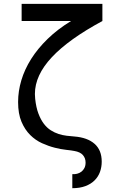

<svg xmlns="http://www.w3.org/2000/svg" viewBox="-20 -780 642 1010"><path d="M360.4 136.2Q373 137.2 385.5 134Q397.9 130.9 408 123.3Q418 115.7 424.1 103.8Q430.2 91.8 430.2 75.2Q430.2 51.8 416 35.6Q401.9 19.5 371.1 14.2Q356.4 11.2 328.9 8.3Q301.3 5.4 268.3 -2.9Q235.4 -11.2 201.2 -26.6Q167 -42 138.9 -69.8Q110.8 -97.7 93 -139.6Q75.2 -181.6 75.2 -243.2Q75.2 -300.3 92.3 -357.7Q109.4 -415 144 -470Q178.7 -524.9 231 -575.7Q283.2 -626.5 353.5 -669.4H93.8V-759.8H518.6V-669.4Q341.8 -574.2 252.7 -479Q163.6 -383.8 163.6 -285.6Q163.6 -272.5 165 -260.7Q169.9 -214.8 182.1 -182.6Q194.3 -150.4 210.7 -128.9Q227.1 -107.4 247.1 -94.7Q267.1 -82 288.3 -75.2Q309.6 -68.4 330.8 -65.9Q352.1 -63.5 371.1 -62Q439.9 -56.6 477.5 -23.4Q515.1 9.8 515.1 70.3Q515.1 99.1 505.9 124.5Q496.6 149.9 477.5 168.9Q458.5 188 429.2 199Q399.9 210 360.4 210Z"/></svg>

Font: Hack
Style: Regular
Weight: 400
Monospace: yes
Designer: Christopher Simpkins
Foundry: Christopher Simpkins
Version: Version 2.019; ttfautohint (v1.4.1) -l 4 -r 80 -G 350 -x 0 -